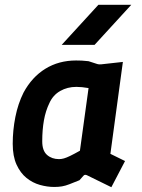

<svg xmlns="http://www.w3.org/2000/svg" viewBox="-20 -770 590 800"><path d="M206 9Q177 9 146.5 0.5Q116 -8 90.5 -28.5Q65 -49 49 -84Q33 -119 33 -171Q33 -227 44 -282.5Q55 -338 78 -384Q113 -449 169 -483.5Q225 -518 297 -518Q309 -518 321 -517.5Q333 -517 349 -515L386 -503Q392 -501 402 -502L492 -512L440 -129L501 -99L444 10L342 -40Q333 -44 328 -38L311 -19Q286 -9 269.5 -2.5Q253 4 238.5 6.5Q224 9 206 9ZM226 -107Q236 -107 246.5 -110Q257 -113 272.5 -120.5Q288 -128 313 -142L349 -403Q321 -408 298 -408Q261 -408 231 -391Q201 -374 186 -341Q170 -308 163 -268.5Q156 -229 156 -181Q156 -142 176 -124.5Q196 -107 226 -107ZM237 -583 390 -750H527L374 -583Z"/></svg>

Font: Finlandica SemiBold
Style: Italic
Weight: 600
Italic angle: -8°
Designer: Niklas Ekholm, Juho Hiilivirta, Jaakko Suomalainen
Foundry: Helsinki Type Studio
Version: Version 1.063